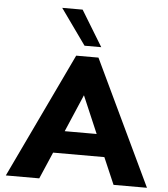

<svg xmlns="http://www.w3.org/2000/svg" viewBox="-60 -976 901 1030"><g transform="rotate(5 390.0 -461.0)"><path d="M590 0 528 -144H252L190 0H10L330 -673H450L770 0ZM476 -264 390 -465 304 -264ZM370 -730 233 -922H343L460 -730Z"/></g></svg>

Font: Madhuban Bold
Style: Regular
Weight: 700
Designer: jaikishan Patel
Foundry: MagicType
Version: Version 1.000